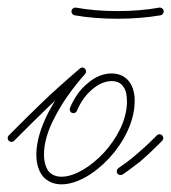

<svg xmlns="http://www.w3.org/2000/svg" viewBox="-30 -472 448 502"><path d="M390 -432C395 -433 399 -438 398 -444C397 -449 392 -453 386 -452C353 -446 315 -443 277 -443C239 -443 202 -446 169 -452C163 -453 158 -449 157 -444C156 -438 160 -433 165 -432C199 -426 238 -423 277 -423C316 -423 355 -426 390 -432ZM153 -190C151 -185 153 -179 158 -177C163 -175 169 -177 171 -182C181 -206 195 -225 212 -239C227 -252 245 -260 262 -260C276 -260 286 -255 292 -246C300 -236 302 -221 302 -204C301 -157 275 -109 241 -72C207 -36 165 -10 131 -10C118 -10 106 -14 98 -23C90 -33 85 -48 85 -68C85 -98 95 -132 114 -167C133 -204 160 -242 192 -278C201 -288 188 -301 179 -293C137 -257 105 -228 79 -203C52 -177 31 -156 12 -137L-7 -118C-11 -114 -11 -108 -7 -104C-3 -100 3 -100 7 -104L26 -123C45 -142 66 -163 92 -188C99 -195 107 -202 114 -209C108 -198 101 -187 96 -177C76 -138 65 -100 65 -68C65 -42 72 -23 83 -10C95 3 111 10 131 10C170 10 217 -17 255 -58C293 -99 321 -153 322 -204C323 -226 318 -244 309 -257C299 -271 283 -280 262 -280C240 -280 218 -271 199 -254C180 -239 164 -216 153 -190ZM279 -32C275 -29 274 -23 277 -18C280 -14 286 -13 291 -16C306 -26 321 -38 337 -50C352 -63 367 -77 383 -93L394 -104C398 -108 398 -114 394 -118C390 -122 384 -122 380 -118L369 -107C353 -91 338 -78 324 -66C309 -53 295 -43 279 -32Z"/></svg>

Font: Mistral SingleLine OTF-SVG Regular
Style: Regular
Weight: 300
Designer: François Chastanet, Élisa Garzelli, Anais Alves, Morgane Autin
Foundry: institut supérieur des arts et du design Toulouse / isdaT
Version: Version 1.000;hotconv 1.0.117;makeotfexe 2.5.65602 DEVELOPME